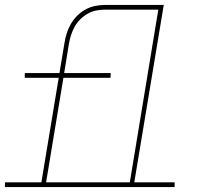

<svg xmlns="http://www.w3.org/2000/svg" viewBox="-42 -755 812 775"><path d="M-22 0V-19H125L195 -441H58V-460H198L218 -580Q221 -600 227 -619.5Q233 -639 243.5 -657.5Q254 -676 269.5 -691.5Q285 -707 303.5 -717Q322 -727 342 -731Q362 -735 382 -735H619L500 -19H663V0ZM302 -12V-19H482L597 -716H382Q364 -716 346 -712.5Q328 -709 311.5 -699.5Q295 -690 281.5 -676.5Q268 -663 259 -646.5Q250 -630 244.5 -612.5Q239 -595 236 -577L217 -460H405L404 -441H214L144 -19H302Z"/></svg>

Font: Iosevka Etoile Thin Oblique
Style: Regular
Weight: 100
Italic angle: -9°
Designer: Belleve Invis
Foundry: Belleve Invis
Version: Version 15.5.2; ttfautohint (v1.8.4)